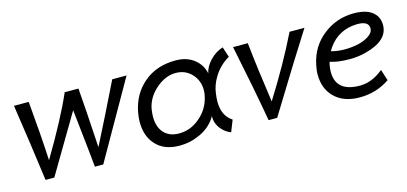

<svg xmlns="http://www.w3.org/2000/svg" viewBox="-45 -661 1977 932"><g transform="rotate(-15 943.0 -194.5)"><path d="M536 -388H608Q597 -370 387 0H345Q341 -47 314 -292L141 0H97Q71 -195 42 -387H116Q131 -224 138 -88Q244 -266 296 -385L295 -387H366V-386Q373 -306 386 -87Q457 -226 536 -388Z M1094 -399 1111 -347Q1060 -318 1030 -266Q1010 -231 1005 -196Q1001 -169 1001 -151Q1001 -79 1050 -48L1027 10Q999 -1 980 -24Q956 -53 957 -90Q928 -40 873 -15Q824 8 770 8Q692 8 650 -39Q611 -82 611 -153Q611 -174 616 -202Q633 -289 695 -342Q759 -397 856 -397Q911 -397 947.5 -369Q984 -341 994 -295Q1000 -328 1029 -358Q1058 -388 1094 -399ZM949 -195Q952 -208 952 -223Q952 -271 920.5 -304.5Q889 -338 841 -338Q790 -338 744 -299Q693 -256 683 -197Q680 -177 680 -160Q680 -109 707 -79.5Q734 -50 782 -50Q841 -50 887 -90Q936 -131 949 -195Z M1427 -388H1502Q1433 -281 1261 0H1218Q1187 -176 1143 -387H1217Q1231 -255 1256 -84Q1359 -248 1427 -388Z M1874 -303Q1874 -224 1756 -194Q1720 -184 1674 -184Q1616 -184 1577 -197Q1570 -172 1570 -147Q1570 -47 1691 -47Q1751 -47 1808 -94L1826 -38Q1759 8 1675 8Q1594 8 1548 -38Q1505 -81 1505 -152Q1505 -176 1511 -201Q1529 -288 1596.5 -341Q1664 -394 1751 -394Q1811 -394 1842.5 -369.5Q1874 -345 1874 -303ZM1754 -339Q1746 -339 1728 -337Q1642 -325 1596 -245Q1628 -236 1665 -236Q1697 -236 1729 -242.5Q1761 -249 1786 -265Q1811 -281 1811 -303Q1811 -339 1754 -339Z"/></g></svg>

Font: GFS Neohellenic Rg
Style: Italic
Weight: 400
Italic angle: -12°
Designer: Takis Katsoulidis and George D. Matthiopoulos
Foundry: Takis Katsoulidis and George D. Matthiopoulos
Version: Version 1.0